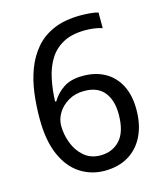

<svg xmlns="http://www.w3.org/2000/svg" viewBox="-110 -807 771 901"><g transform="rotate(-15 275.5 -357.0)"><path d="M288 10Q223 10 170 -24Q117 -58 86 -128Q55 -198 55 -305Q55 -367 62.5 -427Q70 -487 90 -540.5Q110 -594 145 -635.5Q180 -677 234.5 -700.5Q289 -724 367 -724Q386 -724 410.5 -722Q435 -720 451 -715V-639Q434 -645 412.5 -648Q391 -651 370 -651Q304 -651 261.5 -628Q219 -605 194.5 -565.5Q170 -526 159 -474Q148 -422 146 -364H152Q172 -399 208 -423Q244 -447 302 -447Q364 -447 409.5 -421.5Q455 -396 480 -347.5Q505 -299 505 -230Q505 -156 478.5 -102Q452 -48 403.5 -19Q355 10 288 10ZM287 -65Q346 -65 382.5 -105Q419 -145 419 -230Q419 -298 387 -337.5Q355 -377 290 -377Q246 -377 213 -357.5Q180 -338 162 -308.5Q144 -279 144 -247Q144 -204 160 -162Q176 -120 208 -92.5Q240 -65 287 -65Z"/></g></svg>

Font: ukannada15
Style: Book
Weight: 400
Designer: Jelle Bosma - Monotype Design Team
Foundry: Monotype Imaging Inc.
Version: Version 2.003